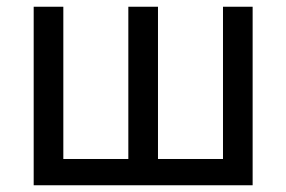

<svg xmlns="http://www.w3.org/2000/svg" viewBox="-20 -550 850 570"><path d="M80 0V-530H168V-78H361V-530H449V-78H642V-530H730V0Z"/></svg>

Font: Golos Text VF
Style: Regular
Weight: 400
Designer: A.Korolkova, Vitaly Kuzmin
Foundry: ParaType Ltd
Version: Version 2.003